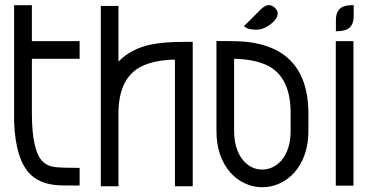

<svg xmlns="http://www.w3.org/2000/svg" viewBox="-20 -747 1512 770"><path d="M299.3 -2.9Q244.1 -2.9 224.1 -3.4Q147.9 -5.9 106 -43.9Q43 -100.6 36.6 -256.8V-726.1H107.9V-582H299.3V-511.2H107.9V-292.5Q107.9 -137.7 153.8 -96.7Q172.9 -80.1 201.2 -76.9Q229.5 -73.7 299.3 -73.7Z M752.9 0H681.6V-507.8Q600.1 -506.8 546.9 -480.5Q457 -435.1 455.1 -296.9V0H384.3V-723.1H455.1V-500Q505.4 -551.8 585.9 -568.4Q636.7 -579.1 717.3 -579.1H752.9Z M1031.7 3.9Q995.6 3.9 962.2 -11.5Q928.7 -26.9 903.3 -55.7Q848.1 -120.1 848.1 -221.7V-582.5Q909.7 -582.5 943.8 -581.1Q1024.4 -577.1 1085.9 -546.9Q1215.3 -481 1216.8 -295.9V-221.7Q1216.8 -120.6 1161.1 -55.7Q1135.3 -26.9 1101.6 -11.5Q1067.9 3.9 1031.7 3.9ZM1031.7 -66.9Q1076.2 -67.9 1107.9 -102.5Q1145.5 -147 1145.5 -221.7V-295.4Q1145 -437.5 1053.7 -483.9Q1000 -509.8 918.9 -511.2V-221.7Q918.9 -146.5 956.5 -102.5Q988.3 -66.9 1031.7 -66.9ZM1008.3 -627.9Q973.1 -627.9 958.5 -642.1L1024.9 -708.5Q1043.9 -726.6 1058.1 -726.6Q1071.8 -726.1 1082.3 -715.6Q1092.8 -705.1 1093.3 -697.8V-689.9Q1093.3 -676.3 1075.2 -658.2Q1042 -627.9 1008.3 -627.9Z M1327.1 -621.6V-666Q1327.1 -706.5 1353.5 -719.2Q1369.1 -726.6 1398.4 -726.6V-682.6Q1398.4 -642.1 1371.6 -629.4Q1356 -621.6 1327.1 -621.6ZM1397.5 -2.4H1326.7V-582H1397.5Z"/></svg>

Font: Greenwashing Machine
Style: Regular
Weight: 400
Designer: Tup Wanders
Foundry: Free font, DO NOT SELL
Version: Version 1.00;August 10, 2023;FontCreator 11.5.0.2430 64-bit